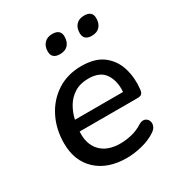

<svg xmlns="http://www.w3.org/2000/svg" viewBox="-169 -822 887 948"><g transform="rotate(-30 274.0 -348.5)"><path d="M281 9Q173 9 110 -49.5Q47 -108 47 -209Q47 -289 80 -354.5Q113 -420 172.5 -458.5Q232 -497 311 -497Q390 -497 435 -461.5Q480 -426 496.5 -370Q513 -314 506 -252Q504 -233 496 -227Q488 -221 473 -221H143Q138 -151 176.5 -110Q215 -69 288 -69Q321 -69 354 -77Q387 -85 415 -103Q435 -115 449 -111Q463 -107 469.5 -94Q476 -81 471.5 -65.5Q467 -50 450 -38Q415 -14 368.5 -2.5Q322 9 281 9ZM310 -426Q263 -426 230.5 -405.5Q198 -385 179 -352.5Q160 -320 152 -283H426Q431 -343 404 -384.5Q377 -426 310 -426ZM432 -600Q386 -600 386 -642Q386 -671 402 -688.5Q418 -706 448 -706Q494 -706 494 -665Q494 -635 478 -617.5Q462 -600 432 -600ZM251 -600Q204 -600 204 -642Q204 -671 220.5 -688.5Q237 -706 266 -706Q313 -706 313 -665Q313 -635 297 -617.5Q281 -600 251 -600Z"/></g></svg>

Font: Nunito SemiBold
Style: Italic
Weight: 600
Italic angle: -9°
Designer: Vernon Adams
Foundry: Vernon Adams
Version: Version 3.601; ttfautohint (v1.8.2.53-6de2)